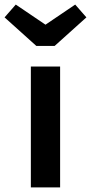

<svg xmlns="http://www.w3.org/2000/svg" viewBox="-60 -820 398 840"><path d="M269 -800 318 -744 179 -619H99L-40 -744L9 -800L139 -712ZM203 -529V0H75V-529Z"/></svg>

Font: FiraGO Medium
Style: Regular
Weight: 500
Designer: bBox Type
Foundry: bBox Type GmbH
Version: Version 1.001;PS 001.001;hotconv 1.0.88;makeotf.lib2.5.64775